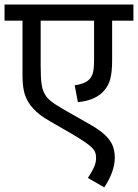

<svg xmlns="http://www.w3.org/2000/svg" viewBox="-20 -642 608 846"><path d="M0 -622.1V-550.8H79.1V-315.9C79.1 -252.9 86.9 -222.2 104.5 -192.9C109.9 -183.1 117.2 -173.3 126 -164.1C143.6 -144.5 164.6 -127.9 203.1 -106L289.6 -56.2C320.3 -38.1 341.8 -24.9 355 -15.6C368.2 -6.3 377.9 1.5 384.8 8.3C398.4 22 403.3 33.7 403.3 54.7C403.3 64.5 401.9 74.2 397 87.9C394.5 94.7 391.1 101.6 387.7 107.9C384.3 114.3 377.4 126 367.2 142.1L439.5 183.6C468.3 140.6 485.8 94.2 485.8 53.2C485.8 29.3 481.4 9.3 473.1 -7.8C455.6 -41.5 422.9 -67.9 369.6 -97.7L259.8 -160.2C231.9 -176.3 212.9 -189 202.1 -198.2C190.9 -207.5 182.6 -217.8 176.8 -228.5C170.4 -239.3 166 -252.9 163.6 -270C160.6 -287.1 159.2 -314.5 159.2 -352.5V-550.8H394.5V-380.4C394.5 -350.6 392.6 -329.6 388.2 -316.9C379.9 -291.5 359.9 -273.4 309.1 -266.1L323.2 -191.9C377 -196.8 416 -215.3 439.5 -243.7C463.4 -271.5 474.1 -303.2 474.1 -380.4V-550.8H567.9V-622.1Z"/></svg>

Font: Noto Reveo Sans
Style: Regular
Weight: 400
Designer: Monotype Design team
Foundry: Monotype Imaging Inc.
Version: Version 1.04